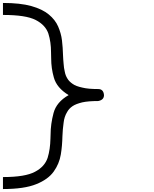

<svg xmlns="http://www.w3.org/2000/svg" viewBox="-20 -1029 1040 1298"><path d="M0 249C96 249 171 238 225 216C278 195 318 166 343 131C368 96 384 58 391 16C398 -25 401 -66 402 -107C403 -140 406 -170 410 -199C413 -227 421 -251 434 -272C442 -287 454 -300 470 -311C486 -322 508 -330 536 -337C563 -343 599 -346 644 -346C670 -351 683 -364 683 -386C681 -413 668 -427 644 -427C599 -427 563 -430 536 -437C508 -443 486 -451 471 -462C455 -473 443 -485 435 -499C427 -512 421 -527 418 -544C414 -561 411 -579 410 -598C408 -617 407 -636 406 -657C405 -690 403 -723 399 -756C395 -789 386 -820 373 -850C360 -880 339 -907 310 -931C281 -955 242 -974 192 -988C142 -1002 78 -1009 0 -1009V-928C103 -928 176 -917 221 -894C266 -871 294 -840 307 -802C319 -764 325 -722 325 -676L326 -633C326 -590 332 -547 344 -505C357 -458 390 -419 444 -386C389 -355 355 -314 342 -265C329 -216 322 -167 322 -120L321 -91C320 -44 314 -1 302 38C289 77 261 109 217 132C173 156 101 168 0 168Z"/></svg>

Font: linja lipamanka normal
Style: Regular
Weight: 400
Version: Version 1.000;February 20, 2023;FontCreator 14.0.0.2901 64-b